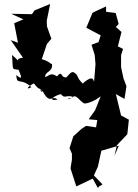

<svg xmlns="http://www.w3.org/2000/svg" viewBox="-20 -759 693 961"><path d="M322 -374C279 -360 297 -413 265 -377C233 -398 227 -380 206 -373C205 -404 246 -397 240 -439C234 -436 231 -451 189 -463L215 -539L237 -565L215 -627L214 -655L231 -739L153 -707L140 -688L36 -690L97 -662L51 -643L70 -545L34 -558L95 -470C39 -465 103 -431 40 -484C47 -408 35 -414 73 -410C90 -367 93 -360 61 -383C66 -328 81 -374 137 -323C118 -311 104 -315 149 -342C180 -304 165 -328 192 -304C170 -316 192 -290 193 -304C230 -232 240 -285 268 -261C223 -250 240 -277 285 -288C304 -262 309 -286 347 -274C302 -248 327 -277 334 -265C360 -296 371 -259 400 -242C404 -238 445 -246 484 -277L456 -207L424 -162L467 -158L453 -75L448 -51L419 -21L468 1L575 -30L553 20L565 -32L617 -87L618 -93L625 -160L586 -181L560 -288L603 -264L613 -327L598 -367L586 -423V-483L596 -514L570 -527L588 -599L560 -624L574 -639L559 -694L511 -700V-727C488 -716 465 -706 443 -695L412 -620L484 -582L473 -548L438 -535L454 -484L458 -438L451 -351C447 -347 454 -394 394 -341C359 -375 377 -379 351 -396C331 -408 319 -366 286 -353ZM476 174 493 164 450 119 470 75 495 -40 455 -33 471 -120 411 -129 388 -114 347 -77 328 -17 340 10V40L333 84C343 114 352 145 362 174C389 161 417 148 444 135L470 182Z"/></svg>

Font: Asimov Aggro
Style: Condensed
Weight: 500
Designer: Google
Version: Version 2.000980; 2014